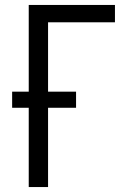

<svg xmlns="http://www.w3.org/2000/svg" viewBox="-20 -755 540 775"><path d="M96 0V-320H29V-385H96V-735H444V-665H174V-385H287V-320H174V0Z"/></svg>

Font: Iosevka SS04
Style: Regular
Weight: 400
Monospace: yes
Designer: Belleve Invis
Foundry: Belleve Invis
Version: Version 19.0.0; ttfautohint (v1.8.4)